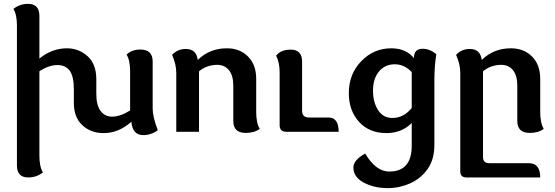

<svg xmlns="http://www.w3.org/2000/svg" viewBox="-20 -676 2845 985"><path d="M66.9 -545.4Q66.9 -570.3 62.7 -592.3Q58.6 -614.3 48.8 -630.4Q82 -656.2 123.5 -656.2Q182.1 -656.2 182.1 -594.7V-375.5Q246.6 -428.2 323.7 -428.2Q383.8 -428.2 429 -387.9Q474.1 -347.7 474.1 -269V-194.8Q474.1 -135.7 496.1 -106.7Q518.1 -77.6 554.7 -77.6Q597.2 -77.6 647.5 -109.4V-311Q647.5 -335.9 643.3 -357.9Q639.2 -379.9 629.4 -396Q656.2 -421.9 700.2 -421.9Q763.2 -421.9 763.2 -360.4V-120.1Q763.2 -76.2 789.6 -7.8Q755.4 17.1 714.4 17.1Q660.2 17.1 653.8 -51.3Q588.9 6.8 511.7 6.8Q445.3 6.8 402.1 -33.9Q358.9 -74.7 358.9 -147V-216.3Q358.9 -284.7 337.4 -313.5Q315.9 -342.3 274.4 -342.3Q231 -342.3 182.1 -310.5V123.5Q182.1 148.4 186.3 170.4Q190.4 192.4 200.2 208.5Q167 234.4 125 234.4Q66.9 234.4 66.9 172.9Z M994.1 -369.6H995.6Q1056.2 -428.2 1144 -428.2Q1210.4 -428.2 1252.4 -386Q1294.4 -343.8 1294.4 -271V-100.1Q1294.4 -75.2 1298.6 -53.2Q1302.7 -31.2 1312.5 -15.1Q1285.6 5.9 1240.7 5.9Q1176.8 5.9 1176.8 -55.7V-235.8Q1176.8 -289.6 1154.3 -316.4Q1131.8 -343.3 1094.7 -343.3Q1041 -343.3 1001 -310.1V0H884.3V-302.2Q884.3 -346.2 862.8 -394.5Q891.1 -424.8 933.1 -424.8Q987.3 -424.8 994.1 -369.6Z M1564.5 -73.2H1665.5Q1717.3 -73.2 1717.3 0H1448.7Q1414.6 0 1414.6 -34.2V-305.7Q1414.6 -355 1396.5 -390.6Q1420.9 -421.4 1471.2 -421.4Q1529.8 -421.4 1529.8 -359.9V-107.9Q1529.8 -73.2 1564.5 -73.2Z M1970.2 289.1Q1898.9 289.1 1845.9 260.7Q1793 232.4 1793 183.6Q1793 145 1853.5 111.8Q1908.2 204.1 1977.1 204.1Q2092.3 204.1 2092.3 70.8V-44.9Q2040.5 6.8 1962.4 6.8Q1874 6.8 1821.8 -51Q1769.5 -108.9 1769.5 -198.2Q1769.5 -296.4 1833.5 -362.3Q1897.5 -428.2 1987.3 -428.2Q2062.5 -428.2 2103.5 -377.9Q2103.5 -425.8 2147.5 -425.8Q2185.5 -425.8 2218.3 -397.9Q2208.5 -336.4 2208.5 -265.6V66.9Q2208.5 142.6 2173.3 191.7Q2138.2 240.7 2083.5 264.9Q2028.8 289.1 1970.2 289.1ZM1993.2 -70.8Q2050.8 -70.8 2092.3 -122.1V-306.2Q2054.7 -346.2 2005.4 -346.2Q1954.6 -346.2 1924.1 -309.1Q1893.6 -272 1893.6 -210.9Q1893.6 -151.9 1919.4 -111.3Q1945.3 -70.8 1993.2 -70.8Z M2341.3 -302.2Q2341.3 -346.2 2319.8 -394.5Q2348.1 -424.8 2390.1 -424.8Q2444.3 -424.8 2451.2 -369.6H2452.6Q2513.2 -428.2 2601.1 -428.2Q2667.5 -428.2 2709.5 -386Q2751.5 -343.8 2751.5 -271V-100.1Q2751.5 -75.2 2755.6 -53.2Q2759.8 -31.2 2769.5 -15.1Q2742.7 5.9 2697.8 5.9Q2633.8 5.9 2633.8 -55.7V-235.8Q2633.8 -289.6 2611.3 -316.4Q2588.9 -343.3 2551.8 -343.3Q2498 -343.3 2458 -310.1V129.4Q2458 161.1 2489.3 161.1H2692.9Q2751.5 161.1 2751.5 234.4H2372.6Q2341.3 234.4 2341.3 202.6Z"/></svg>

Font: ALMAS
Style: Bold
Weight: 700
Designer: ALMAS Font/ by Husham Jawad Kadhim, derived from the Bainsely font by/ Paul James MIller
Foundry: High-Logic / Made with FontCreator
Version: Version 1.411;September 19, 2021;FontCreator 14.0.0.2814 32-